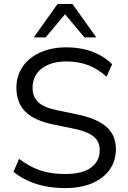

<svg xmlns="http://www.w3.org/2000/svg" viewBox="-20 -957 655 986"><path d="M314.7 8.9Q259.7 8.9 211.3 -0.8Q162.9 -10.6 122.3 -29.4Q81.7 -48.2 49.2 -74.8L78.1 -141.3Q112.2 -115.7 147.6 -98.1Q183 -80.5 224.3 -72Q265.5 -63.5 314.7 -63.5Q404.8 -63.5 448.5 -97.2Q492.2 -130.9 492.2 -185.6Q492.2 -215.5 478.6 -236.5Q464.9 -257.5 434.6 -272.4Q404.3 -287.3 355.3 -296.9L251.2 -318.3Q156.7 -337.8 110.5 -383.4Q64.2 -429.1 64.2 -505.5Q64.2 -568.3 96.9 -615.2Q129.5 -662.1 187.5 -688Q245.5 -713.9 320.7 -713.9Q368.7 -713.9 411.6 -704.2Q454.5 -694.4 491.2 -674.8Q527.9 -655.3 555.9 -627.2L527 -563Q482.3 -603.8 432.3 -622.6Q382.3 -641.5 320.2 -641.5Q267.3 -641.5 228.5 -625Q189.7 -608.6 168.4 -578.4Q147.2 -548.3 147.2 -507.8Q147.2 -460.2 176.5 -432.3Q205.8 -404.4 273.4 -390.9L377.1 -369.4Q477.7 -348.4 526.4 -305.8Q575.2 -263.2 575.2 -190.3Q575.2 -131.6 543.6 -86.5Q512 -41.4 453.5 -16.2Q394.9 8.9 314.7 8.9ZM153.4 -765 275.8 -936.9H352L474.4 -765H413.4L313.9 -883.8L214.3 -765Z"/></svg>

Font: Nunito Sans 12pt ExtraLight
Style: Regular
Weight: 200
Designer: Vernon Adams
Foundry: Vernon Adams
Version: Version 3.101;gftools[0.9.27]